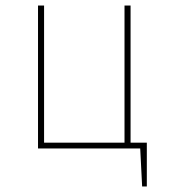

<svg xmlns="http://www.w3.org/2000/svg" viewBox="-20 -539 612 697"><path d="M513 -21V138H496L489 0H118V-519H140V-21H432V-519H454V-21Z"/></svg>

Font: Fira Sans Thin
Style: Regular
Weight: 100
Designer: bBox Type GmbH & Carrois Corporate GbR & Edenspiekermann AG
Foundry: bBox Type GmbH & Carrois Corporate GbR & Edenspiekermann AG
Version: Version 4.301